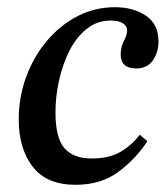

<svg xmlns="http://www.w3.org/2000/svg" viewBox="-20 -500 461 533"><path d="M190 13Q109 13 70.5 -37.5Q32 -88 32 -168Q32 -231 53 -287.5Q74 -344 111 -387.5Q148 -431 196 -455.5Q244 -480 299 -480Q350 -480 385 -456.5Q420 -433 420 -385Q420 -355 404.5 -332.5Q389 -310 358 -310Q315 -310 315 -349Q315 -369 324 -386.5Q333 -404 333 -416Q333 -427 321.5 -435Q310 -443 287 -443Q250 -443 221 -420Q192 -397 173 -359.5Q154 -322 144 -277Q134 -232 134 -188Q134 -117 159 -88.5Q184 -60 235 -60Q283 -60 314.5 -78.5Q346 -97 368 -126L389 -108Q358 -60 309.5 -23.5Q261 13 190 13Z"/></svg>

Font: STIX Two Text Medium
Style: Italic
Weight: 500
Italic angle: -12°
Designer: Ross Mills, John Hudson & Paul Hanslow, Tiro Typeworks Ltd; with prior portions MicroPress Inc. and Coen Hoffman, Elsevi
Foundry: Tiro Typeworks Ltd
Version: Version 2.13 b171